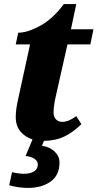

<svg xmlns="http://www.w3.org/2000/svg" viewBox="-20 -679 477 939"><path d="M251 -200Q242 -158 242 -128Q242 -107 254 -95Q266 -83 284 -83Q316 -83 353 -111L378 -72Q340 -34 297 -12.5Q254 9 195 10L185 34Q223 39 247 62Q271 85 271 116Q271 178 227.5 209Q184 240 117 240Q70 240 25 227L39 163Q73 171 97 171Q127 171 146 159.5Q165 148 165 125Q165 108 147.5 97Q130 86 105 84L139 3Q102 -9 79.5 -36.5Q57 -64 57 -106Q57 -143 68 -191L127 -462H57L69 -519Q115 -519 177.5 -553.5Q240 -588 292 -659H353L327 -536H437L422 -462H310Z"/></svg>

Font: Noto Serif NarrowBlack
Style: Italic
Weight: 900
Width: 4
Italic angle: -12°
Designer: Monotype Design Team
Foundry: Monotype Imaging Inc.
Version: Version 1.001